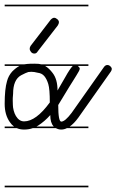

<svg xmlns="http://www.w3.org/2000/svg" viewBox="-20 -562 498 821"><path d="M358 -14H266Q254 -8 242 -8Q230 -8 219 -14H120Q103 -8 83 -8Q66 -8 52 -14H0V-21H40Q30 -28 22 -40Q0 -71 0 -118Q0 -181 10 -215Q16 -238 32 -256Q48 -272 63 -280H0V-287H81Q82 -287 84 -287Q108 -291 145 -289Q151 -288 156 -287H358V-280H313L314 -279Q321 -273 321 -268.5Q321 -264 317 -257Q313 -250 307 -240L294 -219Q287 -207 277 -192L229 -113Q229 -42 242 -42Q258 -42 286 -79L425 -276Q431 -284 439 -284Q446 -284 452 -278.5Q458 -273 458 -267Q458 -262 454 -256L315 -59Q296 -33 278 -21H358ZM83 -43Q134 -43 193 -124Q193 -181 186.5 -202.5Q180 -224 169.5 -236.5Q159 -249 141 -251Q126 -255 114 -255Q107 -255 101 -254Q91 -251 70 -240Q36 -221 36 -161Q34 -140 34.5 -132Q35 -124 35 -113.5Q35 -103 38.5 -89.5Q42 -76 48 -66Q62 -43 83 -43ZM141 -342Q136 -333 127 -333Q118 -333 112.5 -340Q107 -347 107 -353.5Q107 -360 111 -366L197 -478Q205 -486 211.5 -486Q218 -486 225 -480Q232 -474 232 -467Q232 -461 227 -453ZM205 -250Q226 -223 226 -175L259 -232Q279 -268 291 -280H173Q190 -270 205 -250ZM358 -535H0V-542H358ZM358 239H0V232H358ZM195 -70Q171 -43 143 -25Q140 -23 136 -21H210L209 -22Q195 -37 195 -70Z"/></svg>

Font: Gruenewald VA 1. Klasse
Style: Regular
Weight: 400
Designer: Peter Wiegel
Foundry: Peter Wiegel, nach dem Schriftentwurf von Dr. H. Gr¸newald
Version: Version 0.007